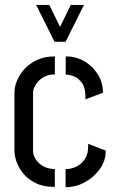

<svg xmlns="http://www.w3.org/2000/svg" viewBox="-20 -770 482 791"><path d="M204.6 -597.8 129 -749.8H183L227.4 -659.2L271.6 -749.8H326L250.2 -597.8ZM205.8 0Q159.2 0 127.2 -15.6Q95.2 -31.2 76 -55Q56.8 -78.8 48.2 -103.5Q39.6 -128.2 39.6 -146.6V-390Q39.6 -411.2 49.6 -436.6Q59.6 -462 80.2 -485Q100.8 -508 132.2 -522.8Q163.6 -537.6 206 -537.6V-463.6Q178.2 -463.6 157.8 -451Q137.4 -438.4 126.8 -421Q116.2 -403.6 116.2 -387.4V-146.6Q116.2 -130.6 127.2 -113.5Q138.2 -96.4 158.3 -85.2Q178.4 -74 205.8 -73.6ZM250.2 1V-73.4Q274.2 -73.4 294.4 -83.5Q314.6 -93.6 327.8 -112.1Q341 -130.6 342.8 -155.8L343.4 -177.4L415.6 -149.6Q416 -109 392 -74.6Q368 -40.2 329.9 -19.4Q291.8 1.4 250.2 1ZM332 -360.8 331.4 -383.6Q329.6 -412 317.1 -429.1Q304.6 -446.2 286.7 -454.4Q268.8 -462.6 250.8 -462.6V-537.6Q293.4 -537.6 328 -517.3Q362.6 -497 383.4 -463.1Q404.2 -429.2 404.2 -388Z"/></svg>

Font: Stick No Bills ExtraLight
Style: Regular
Weight: 200
Designer: Kosala Senevirathne, Siva Puranthara, Lasantha Premarathna, Tharique Azeez
Foundry: mooniak
Version: Version 2.000